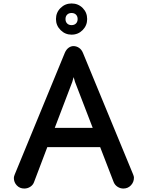

<svg xmlns="http://www.w3.org/2000/svg" viewBox="-20 -1081 853 1108"><path d="M748 -75Q753 -63 753 -56Q753 -30 735.5 -11.5Q718 7 692 7Q674 7 658.5 -3Q643 -13 636 -30L558 -232H253L176 -29Q170 -13 154.5 -3Q139 7 120 7Q94 7 77 -11Q60 -29 60 -54Q60 -62 65 -74L354 -776Q362 -795 375.5 -805Q389 -815 404 -815Q421 -815 436 -805Q451 -795 459 -775ZM397 -608 296 -343H515L413 -608L405 -636ZM303 -971Q303 -1009 329.5 -1035Q356 -1061 393 -1061Q431 -1061 457 -1035Q483 -1009 483 -971Q483 -934 457 -907.5Q431 -881 393 -881Q356 -881 329.5 -907.5Q303 -934 303 -971ZM428 -971Q428 -987 418.5 -996.5Q409 -1006 393 -1006Q377 -1006 367.5 -996.5Q358 -987 358 -971Q358 -955 367.5 -945.5Q377 -936 393 -936Q409 -936 418.5 -945.5Q428 -955 428 -971Z"/></svg>

Font: Tsukimi Rounded
Style: Bold
Weight: 700
Designer: Takashi Funayama
Foundry: Takashi Funayama
Version: Version 1.032; ttfautohint (v1.8.3)